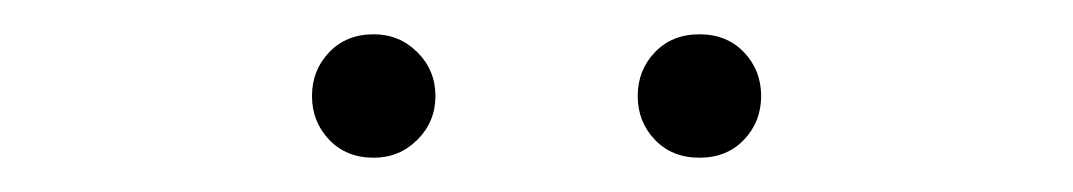

<svg xmlns="http://www.w3.org/2000/svg" viewBox="-20 -754 626 112"><path d="M198 -662Q213 -662 223.5 -672.5Q234 -683 234 -698Q234 -713 223.5 -723.5Q213 -734 198 -734Q182 -734 172 -723.5Q162 -713 162 -698Q162 -683 172 -672.5Q182 -662 198 -662ZM388 -662Q404 -662 414 -672.5Q424 -683 424 -698Q424 -713 414 -723.5Q404 -734 388 -734Q372 -734 362 -723.5Q352 -713 352 -698Q352 -683 362 -672.5Q372 -662 388 -662Z"/></svg>

Font: Spoqa Han Sans Neo Thin
Style: Regular
Weight: 100
Designer: [Spoqa Han Sans Neo] Dong-huui Kim  Younghwa Kang  Yujin Lee  [Noto Sans] Ryoko NISHIZUKA  (kana & ideographs); Paul D. 
Foundry: Spoqa (http://www.spoqa-han-sans.com)
Version: Version 1.100;hotconv 1.0.109;makeotfexe 2.5.65596